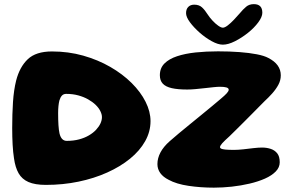

<svg xmlns="http://www.w3.org/2000/svg" viewBox="-20 -856 1386 905"><path d="M196.5 15.5Q145 15.5 114.2 2Q83.5 -11.5 67.8 -39Q52 -66.5 46 -109.5Q41.5 -138 39.5 -174Q37.5 -210 37.5 -252.5Q37.5 -318.5 41.2 -375Q45 -431.5 56 -476Q72.5 -540.5 111 -577Q149.5 -613.5 225 -613.5Q302.5 -613.5 372.2 -593.8Q442 -574 500 -540.5Q558 -507 600.5 -464.8Q643 -422.5 666.2 -376.2Q689.5 -330 689.5 -285Q689.5 -235.5 664.2 -190.5Q639 -145.5 593 -108Q547 -70.5 485.2 -42.8Q423.5 -15 350.2 0.2Q277 15.5 196.5 15.5ZM294.5 -192Q326.5 -192 352.8 -199Q379 -206 399 -217.8Q419 -229.5 432.8 -244.2Q446.5 -259 453.5 -274.2Q460.5 -289.5 460.5 -304Q460.5 -317 453 -332.2Q445.5 -347.5 430.8 -361.8Q416 -376 395.2 -387.8Q374.5 -399.5 348.5 -406.5Q322.5 -413.5 292 -413.5Q279.5 -413.5 272 -405.5Q264.5 -397.5 260 -382.5Q257 -371 255.5 -355.8Q254 -340.5 254 -323Q254 -290.5 255.5 -266.8Q257 -243 260.5 -227Q269 -192 294.5 -192ZM988 28.5Q926 28.5 868.8 20Q811.5 11.5 775 -8.5Q749 -21.5 735.5 -40.2Q722 -59 722 -82.5Q722 -110.5 736.5 -137.8Q751 -165 780 -190.5Q798.5 -207 823.2 -227.5Q848 -248 875.5 -270.5Q903 -293 930 -315Q957 -337 980.8 -356.8Q1004.5 -376.5 1021.5 -391Q1040 -406.5 1049 -416.5Q1058 -426.5 1058 -433Q1058 -440.5 1047.5 -443.8Q1037 -447 1016.5 -447Q1005 -447 986.2 -445Q967.5 -443 945.2 -440.5Q923 -438 901.5 -436Q880 -434 862.5 -434Q818 -434 789.5 -440.5Q761 -447 747.2 -461.8Q733.5 -476.5 733.5 -501.5Q733.5 -535 755.2 -556.8Q777 -578.5 814.8 -591Q852.5 -603.5 902.2 -608.8Q952 -614 1008 -614Q1062 -614 1108.5 -610.5Q1155 -607 1190 -600.2Q1225 -593.5 1244.5 -583Q1274 -568 1288.8 -547.5Q1303.5 -527 1303.5 -501Q1303.5 -477.5 1292 -456.2Q1280.5 -435 1263 -415.5Q1245.5 -396 1226.5 -378.5Q1216 -367.5 1201 -352.8Q1186 -338 1168.8 -320.2Q1151.5 -302.5 1132.8 -284Q1114 -265.5 1095.8 -247.2Q1077.5 -229 1061.5 -213.5Q1038 -192.5 1027.5 -180.8Q1017 -169 1017 -162Q1017 -158 1022.5 -155.2Q1028 -152.5 1042.5 -151Q1057 -149.5 1083 -149.5Q1102.5 -149.5 1126.8 -152.2Q1151 -155 1174.8 -157.8Q1198.5 -160.5 1215 -160.5Q1237.5 -160.5 1256.2 -154.2Q1275 -148 1286.8 -133.2Q1298.5 -118.5 1298.5 -91Q1298.5 -67 1279.8 -47.8Q1261 -28.5 1229 -14.2Q1197 0 1156.5 9.5Q1116 19 1072.8 23.8Q1029.5 28.5 988 28.5ZM1030.5 -645.5Q1007.5 -645.5 978 -661.8Q948.5 -678 921 -702.2Q893.5 -726.5 875.2 -751.2Q857 -776 857 -794Q857 -813 867.5 -823.5Q878 -834 895.5 -834Q918.5 -834 932.2 -821.2Q946 -808.5 959.5 -787Q968.5 -773 981.8 -758.8Q995 -744.5 1008.5 -735Q1022 -725.5 1030.5 -725.5Q1039.5 -725.5 1053.5 -736.2Q1067.5 -747 1082.2 -762.5Q1097 -778 1109 -792Q1126 -812.5 1140.5 -824.5Q1155 -836.5 1176.5 -836.5Q1216.5 -836.5 1216.5 -796Q1216.5 -776.5 1197.5 -750.8Q1178.5 -725 1148.8 -701.2Q1119 -677.5 1087.2 -661.5Q1055.5 -645.5 1030.5 -645.5Z"/></svg>

Font: Gluten
Style: Bold
Weight: 700
Designer: Tyler Finck
Foundry: Etcetera Type Company
Version: Version 1.204